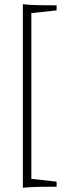

<svg xmlns="http://www.w3.org/2000/svg" viewBox="-20 -761 298 906"><path d="M247.1 -711.9 127.9 -699.2V83L247.1 96.2V120.1Q207 120.1 167 120.6Q127 121.1 87.9 125V-741.2Q116.7 -737.3 161.9 -736.6Q207 -735.8 247.1 -735.8Z"/></svg>

Font: Aref Ruqaa
Style: Regular
Weight: 400
Designer: Abdullah Aref
Version: Version 1.002